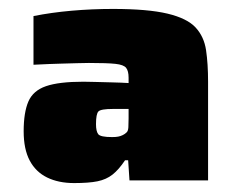

<svg xmlns="http://www.w3.org/2000/svg" viewBox="-20 -716 516 430"><path d="M146 -306Q111 -306 85.5 -318.5Q60 -331 46.5 -356.5Q33 -382 33 -422Q33 -464 43.5 -488.5Q54 -513 83 -523Q112 -533 167 -533Q175 -533 192.5 -532.5Q210 -532 231 -531.5Q252 -531 268 -530V-542Q268 -557 262.5 -564Q257 -571 238.5 -573Q220 -575 179 -575Q167 -575 153 -574.5Q139 -574 117 -573.5Q95 -573 55 -571V-680Q95 -688 140.5 -692Q186 -696 233 -696Q311 -696 355 -685.5Q399 -675 418 -654.5Q437 -634 441.5 -603.5Q446 -573 446 -533V-312H270L267 -357H260Q246 -336 232 -325Q218 -314 198.5 -310Q179 -306 146 -306ZM231 -409Q239 -409 244.5 -410Q250 -411 255 -413.5Q260 -416 263 -419Q267 -422 267.5 -431Q268 -440 268 -451V-472H233Q206 -472 200.5 -466.5Q195 -461 195 -438Q195 -422 200 -415.5Q205 -409 231 -409Z"/></svg>

Font: Saira Expanded Black
Style: Regular
Weight: 900
Width: 7
Designer: Hector Gatti with collaboration of the Omnibus-Type team
Foundry: Omnibus-Type
Version: Version 1.101